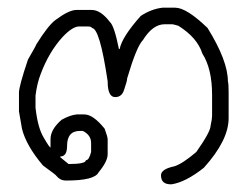

<svg xmlns="http://www.w3.org/2000/svg" viewBox="-20 -479 654 499"><path d="M402.3 -459H435.5Q464.8 -459 519.5 -406.2Q572.3 -320.8 572.3 -267.6Q574.2 -261.7 574.2 -240.2V-171.9Q574.2 -114.3 509.8 -43Q462.4 -5.4 425.8 0H423.8Q398.4 0 398.4 -23.4Q398.4 -39.6 433.6 -46.9Q454.6 -53.7 490.2 -84Q527.3 -136.7 527.3 -152.3Q531.2 -169.9 531.2 -177.7V-232.4Q531.2 -300.3 505.9 -339.8Q492.7 -381.3 443.4 -412.1Q429.7 -416 427.7 -416H408.2Q377 -416 351.6 -375Q335 -358.4 310.5 -275.4Q310.5 -268.6 302.7 -246.1Q296.9 -226.6 279.3 -226.6Q259.8 -226.6 259.8 -267.6Q239.3 -406.2 218.8 -406.2Q218.8 -409.7 209 -410.2H185.5Q168.5 -410.2 142.6 -382.8Q107.4 -344.2 85.9 -287.1Q76.2 -262.2 72.3 -230.5V-199.2Q78.1 -146.5 93.8 -121.1Q108.4 -95.7 111.3 -95.7V-117.2Q111.3 -143.1 140.6 -168Q162.6 -180.2 179.7 -181.6H199.2Q222.2 -181.6 252 -144.5Q259.8 -123 259.8 -117.2V-78.1Q259.8 -59.6 236.3 -31.2Q226.1 -9.8 152.3 -9.8H150.4Q136.7 -9.8 127 -21.5Q127 -23.4 91.8 -48.8Q47.9 -100.6 37.1 -144.5L29.3 -189.5V-238.3Q29.3 -254.9 52.7 -324.2Q74.2 -361.3 74.2 -363.3Q105 -413.1 125 -427.7Q158.7 -452.6 177.7 -453.1H218.8Q241.7 -453.1 265.6 -421.9Q276.9 -412.1 289.1 -351.6H291Q296.9 -382.8 345.7 -437.5Q373 -455.6 402.3 -459ZM136.7 -72.3V-70.3L158.2 -52.7Q203.1 -52.7 203.1 -62.5Q211.4 -62.5 216.8 -84V-107.4Q216.8 -127.9 195.3 -138.7H187.5Q154.3 -138.7 154.3 -99.6Q154.3 -72.3 136.7 -72.3Z"/></svg>

Font: CEF Fonts CJK
Style: Regular
Weight: 400
Designer: PartyBoss (派对大魔王)
Version: Release 2.25